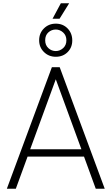

<svg xmlns="http://www.w3.org/2000/svg" viewBox="-20 -1157 684 1177"><path d="M22 0H77L149 -197H495L567 0H622L346 -745H298ZM165 -242 322 -671 479 -242ZM302 -1042H345L404 -1137H353ZM322 -809Q366 -809 394.5 -837.5Q423 -866 423 -909Q423 -953 394.5 -982.5Q366 -1012 322 -1012Q279 -1012 249.5 -983Q220 -954 220 -910Q220 -867 249.5 -838Q279 -809 322 -809ZM322 -844Q296 -844 276.5 -862Q257 -880 257 -910Q257 -941 276.5 -958.5Q296 -976 322 -976Q347 -976 367 -958Q387 -940 387 -910Q387 -880 367 -862Q347 -844 322 -844Z"/></svg>

Font: Plus Jakarta Sans ExtraLight
Style: Regular
Weight: 200
Designer: Gumpita Rahayu
Foundry: Tokotype
Version: Version 2.004; ttfautohint (v1.8.3)